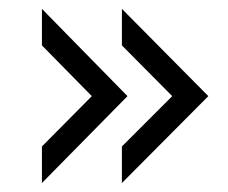

<svg xmlns="http://www.w3.org/2000/svg" viewBox="-20 -482 518 436"><path d="M75.2 -149.4 188.5 -263.7 75.2 -378.9V-461.9L269.5 -263.7L75.2 -66.4ZM256.8 -149.4 371.1 -263.7 256.8 -378.9V-461.9L453.1 -263.7L256.8 -66.4Z"/></svg>

Font: Altinn-DIN
Style: Regular
Weight: 400
Designer: Charles Nix
Foundry: Altinn
Version: Version 2.00